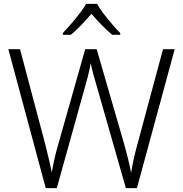

<svg xmlns="http://www.w3.org/2000/svg" viewBox="-20 -967 940 987"><path d="M878 -714 684 0H627L477 -525Q466 -561 458 -591.5Q450 -622 446 -642Q443 -623 436.5 -594.5Q430 -566 421 -535L272 0H215L23 -714H83L213 -224Q223 -182 231.5 -147.5Q240 -113 246 -80Q252 -114 260 -150Q268 -186 280 -227L418 -714H477L619 -224Q631 -181 639.5 -145.5Q648 -110 654 -78Q659 -111 666.5 -145.5Q674 -180 686 -224L818 -714ZM479 -947Q491 -925 512 -897.5Q533 -870 556 -843Q579 -816 598 -797V-788H557Q530 -810 502 -839Q474 -868 450 -896Q426 -868 398.5 -839Q371 -810 344 -788H303V-797Q322 -817 345 -843.5Q368 -870 389 -897.5Q410 -925 423 -947Z"/></svg>

Font: Noto Sans Myanmar Light
Style: Regular
Weight: 300
Designer: Monotype Design Team
Foundry: Monotype Imaging Inc.
Version: Version 2.107; ttfautohint (v1.8.4.7-5d5b)